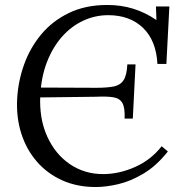

<svg xmlns="http://www.w3.org/2000/svg" viewBox="-20 -736 731 772"><path d="M365 16Q290 16 230 -11Q170 -38 128 -86.5Q86 -135 65.5 -199.5Q45 -264 49 -339Q53 -410 77 -477Q101 -544 146 -598Q191 -652 257.5 -684Q324 -716 411 -716Q467 -716 515.5 -701Q564 -686 608 -656H609L607 -710H661L649 -479H613Q608 -573 555 -624Q502 -675 415 -675Q362 -675 314 -652.5Q266 -630 229 -588Q192 -546 169 -487Q146 -428 142 -354Q137 -260 169.5 -188Q202 -116 261 -76Q320 -36 394 -36Q459 -36 523 -64.5Q587 -93 630 -148L655 -127Q609 -69 557 -38Q505 -7 455.5 4.5Q406 16 365 16ZM481 -259Q483 -303 472 -322Q461 -341 435 -345Q409 -349 366 -347L123 -344L124 -384L367 -383Q409 -383 436 -388Q463 -393 476.5 -413Q490 -433 492 -477H525L514 -259Z"/></svg>

Font: Lora Italic
Style: Italic
Weight: 400
Italic angle: -3°
Designer: Olga Karpushina, Alexei Vanyashin (Cyrillic)
Foundry: Cyreal
Version: Version 2.210; ttfautohint (v1.8.1.43-b0c9)